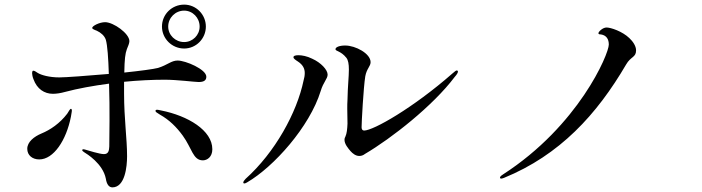

<svg xmlns="http://www.w3.org/2000/svg" viewBox="-20 -818 3040 831"><path d="M777 -608C829 -608 871 -651 871 -703C871 -755 829 -798 777 -798C724 -798 681 -756 681 -703C681 -651 724 -608 777 -608ZM777 -772C814 -772 844 -741 844 -703C844 -666 814 -636 777 -636C739 -636 708 -666 708 -703C708 -741 739 -772 777 -772ZM517 -464C578 -470 639 -473 693 -473C747 -473 823 -463 840 -463C865 -463 873 -472 873 -486C873 -518 783 -556 749 -556C721 -556 706 -537 664 -524C645 -519 586 -511 518 -504C519 -562 522 -586 529 -605C534 -618 540 -630 540 -640C540 -673 471 -722 435 -722C411 -722 379 -706 379 -697C379 -693 388 -689 399 -685C416 -677 432 -664 438 -646C445 -622 449 -565 451 -498C358 -490 264 -483 237 -483C193 -483 159 -493 144 -502C135 -508 129 -512 124 -512C121 -512 119 -509 119 -500C119 -496 121 -484 125 -475C140 -433 172 -412 209 -412C225 -412 243 -415 261 -420C317 -435 384 -447 452 -456C454 -402 454 -344 454 -295C454 -247 453 -206 453 -184C452 -169 451 -151 430 -151C411 -151 361 -167 347 -171C343 -172 342 -172 341 -172C337 -172 336 -170 336 -168C336 -166 337 -164 343 -160C356 -152 425 -110 438 -45C442 -19 452 -7 467 -7C521 -8 530 -96 530 -142C530 -218 517 -304 517 -413ZM287 -347C283 -347 278 -337 271 -326C239 -284 198 -256 159 -240C128 -227 98 -204 98 -174C98 -146 120 -128 150 -128C212 -128 267 -211 287 -313C288 -322 291 -333 291 -340C291 -343 290 -347 287 -347ZM677 -340C667 -342 663 -343 660 -343C655 -343 653 -341 653 -338C653 -334 657 -331 672 -322C713 -299 744 -268 771 -231C811 -176 815 -124 858 -124C877 -124 899 -139 899 -172C899 -254 793 -317 677 -340Z M1535 -143C1543 -143 1551 -145 1560 -152C1674 -219 1854 -360 1948 -485C1958 -496 1962 -504 1962 -508C1962 -511 1960 -513 1957 -513C1954 -513 1949 -510 1937 -499C1768 -351 1596 -253 1556 -253C1549 -253 1545 -258 1545 -267C1545 -288 1553 -438 1561 -488C1567 -521 1584 -531 1584 -549C1584 -586 1519 -621 1474 -621C1449 -621 1432 -614 1432 -605C1432 -596 1455 -598 1479 -568C1487 -558 1490 -541 1490 -517C1490 -486 1485 -444 1484 -387C1483 -373 1483 -360 1483 -347C1483 -323 1484 -301 1484 -283C1483 -259 1481 -240 1475 -227C1472 -222 1471 -218 1471 -213C1471 -194 1487 -176 1497 -164C1506 -154 1519 -143 1535 -143ZM1038 -24C1041 -24 1045 -26 1050 -29C1165 -96 1320 -269 1368 -424C1379 -462 1398 -477 1398 -495C1398 -516 1369 -547 1331 -564C1309 -575 1287 -579 1272 -579C1260 -579 1250 -577 1250 -570C1250 -565 1258 -559 1269 -552C1292 -537 1299 -520 1299 -502C1299 -491 1297 -480 1294 -470C1265 -330 1170 -158 1043 -44C1037 -38 1033 -32 1033 -28C1033 -26 1034 -24 1038 -24Z M2161 -48C2403 -147 2563 -322 2690 -539C2710 -574 2733 -569 2733 -600C2733 -619 2719 -639 2704 -653C2674 -682 2624 -699 2605 -699C2589 -699 2570 -681 2570 -674C2570 -670 2575 -669 2581 -669C2606 -665 2615 -647 2615 -625C2615 -584 2484 -274 2157 -63C2146 -56 2144 -52 2144 -49C2144 -46 2146 -45 2150 -45C2152 -45 2155 -46 2161 -48Z"/></svg>

Font: Shippori Mincho OTF Medium
Style: Regular
Weight: 500
Designer: FONTDASU
Foundry: FONTDASU / Google Inc. / but / Adobe
Version: Version 3.300;hotconv 1.0.109;makeotfexe 2.5.65596